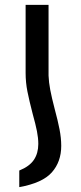

<svg xmlns="http://www.w3.org/2000/svg" viewBox="-20 -549 333 787"><path d="M59 218Q154 201 192.5 157.5Q231 114 231 49Q231 17 224 -19Q217 -55 204 -103Q192 -149 186 -180.5Q180 -212 179 -239V-529H85V-250Q85 -211 92.5 -173.5Q100 -136 114 -82Q126 -39 131.5 -11Q137 17 137 41Q137 79 119 106Q101 133 59 150Z"/></svg>

Font: Montserrat arm2
Style: Regular
Weight: 400
Designer: Julieta Ulanovsky
Foundry: Julieta Ulanovsky
Version: Version 6.000